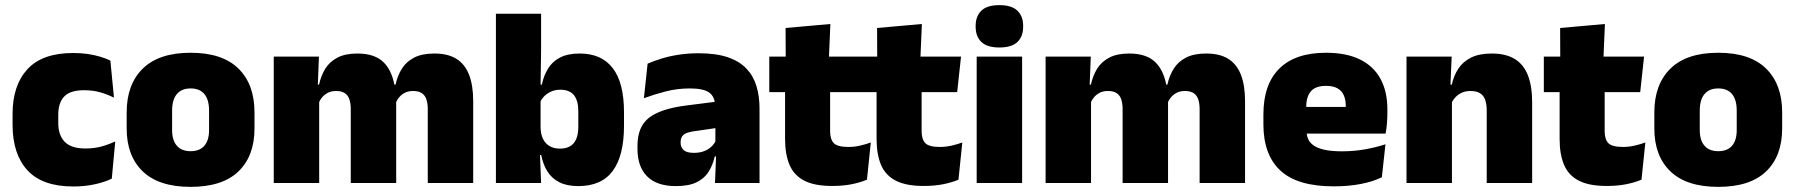

<svg xmlns="http://www.w3.org/2000/svg" viewBox="-20 -713 6992 748"><path d="M265.5 13.5Q145 13.5 87 -49.5Q29 -112.5 29 -227V-269.5Q29 -380.5 87 -443.5Q145 -506.5 265 -506.5Q294.5 -506.5 321 -502.8Q347.5 -499 370 -492.2Q392.5 -485.5 410 -477L424 -332.5Q399.5 -345 371 -353.2Q342.5 -361.5 307.5 -361.5Q253.5 -361.5 230.2 -337Q207 -312.5 207 -266.5V-234Q207 -186 232.5 -160.2Q258 -134.5 312.5 -134.5Q346.5 -134.5 374.2 -142Q402 -149.5 429 -162L415.5 -17Q388 -3.5 349 5Q310 13.5 265.5 13.5Z M722.5 15Q599 15 536.2 -45.2Q473.5 -105.5 473.5 -212.5V-275Q473.5 -384.5 536.5 -446Q599.5 -507.5 722.5 -507.5Q846 -507.5 908.8 -446Q971.5 -384.5 971.5 -275V-212.5Q971.5 -105.5 909 -45.2Q846.5 15 722.5 15ZM722.5 -124Q758 -124 776.2 -145.2Q794.5 -166.5 794.5 -206V-282Q794.5 -324.5 776.2 -346.5Q758 -368.5 722.5 -368.5Q687.5 -368.5 669 -346.5Q650.5 -324.5 650.5 -282V-206Q650.5 -166.5 669 -145.2Q687.5 -124 722.5 -124Z M1646.5 0V-288Q1646.5 -310 1641.2 -325.8Q1636 -341.5 1623.5 -350Q1611 -358.5 1589 -358.5Q1571.5 -358.5 1558.2 -352Q1545 -345.5 1535.8 -334.8Q1526.5 -324 1521.5 -310.5L1506 -383.5H1521Q1528.5 -418 1545.5 -445.2Q1562.5 -472.5 1593.2 -488.5Q1624 -504.5 1672.5 -504.5Q1724.5 -504.5 1757.8 -484Q1791 -463.5 1807.2 -422.2Q1823.5 -381 1823.5 -318.5V0ZM1046.5 0V-492.5H1222.5L1217 -352.5L1223.5 -348V0ZM1346.5 0V-288Q1346.5 -310 1341.2 -325.8Q1336 -341.5 1323.5 -350Q1311 -358.5 1289 -358.5Q1271.5 -358.5 1258.2 -352Q1245 -345.5 1235.8 -334.8Q1226.5 -324 1221.5 -310.5L1194.5 -383.5H1223Q1230.5 -418 1247.2 -445.2Q1264 -472.5 1294.5 -488.5Q1325 -504.5 1372.5 -504.5Q1441 -504.5 1475.8 -469Q1510.5 -433.5 1519 -366.5Q1520 -356.5 1521.8 -341Q1523.5 -325.5 1523.5 -314V0Z M2233 12Q2188.5 12 2159 -3Q2129.5 -18 2112.5 -45.2Q2095.5 -72.5 2088.5 -109H2046L2086 -216.5Q2086.5 -191 2095.2 -172.5Q2104 -154 2120.8 -144Q2137.5 -134 2161.5 -134Q2197 -134 2215 -155.2Q2233 -176.5 2233 -219V-279Q2233 -322 2215.5 -342.8Q2198 -363.5 2162.5 -363.5Q2143.5 -363.5 2127.5 -356.5Q2111.5 -349.5 2100 -337.8Q2088.5 -326 2083 -311.5L2042.5 -383.5H2091Q2098 -417.5 2114.5 -445Q2131 -472.5 2161.2 -488.5Q2191.5 -504.5 2238.5 -504.5Q2323.5 -504.5 2367.2 -447.5Q2411 -390.5 2411 -275.5V-223Q2411 -106.5 2367.2 -47.2Q2323.5 12 2233 12ZM1912 0V-659.5H2088V-517L2085.5 -352L2086 -340V-158L2083 -128.5L2088 0Z M2765.5 0 2770.5 -126 2767 -130.5V-283.5L2765.5 -301.5Q2765.5 -336 2743.2 -352.2Q2721 -368.5 2667.5 -368.5Q2619 -368.5 2574.2 -357Q2529.5 -345.5 2488.5 -330.5L2503 -465Q2528 -476 2558.5 -485.2Q2589 -494.5 2625 -500Q2661 -505.5 2701.5 -505.5Q2770 -505.5 2815.8 -489.8Q2861.5 -474 2888.5 -445.2Q2915.5 -416.5 2927.2 -377Q2939 -337.5 2939 -290V0ZM2613 12Q2539 12 2501.2 -25.8Q2463.5 -63.5 2463.5 -133V-145.5Q2463.5 -219.5 2508.8 -254.5Q2554 -289.5 2653.5 -302L2779 -318L2789.5 -217L2683 -201.5Q2654 -197.5 2642.8 -187.8Q2631.5 -178 2631.5 -159V-157Q2631.5 -139.5 2643.2 -128.5Q2655 -117.5 2682.5 -117.5Q2705.5 -117.5 2722.2 -123.8Q2739 -130 2750.2 -140.5Q2761.5 -151 2768 -163.5L2793 -103.5H2764.5Q2757 -70 2740.8 -44Q2724.5 -18 2694 -3Q2663.5 12 2613 12Z M3222 11.5Q3153.5 11.5 3113.2 -9.2Q3073 -30 3055.8 -71Q3038.5 -112 3038.5 -172V-436H3214V-202Q3214 -170 3228.5 -155.2Q3243 -140.5 3285.5 -140.5Q3308.5 -140.5 3331.2 -145.8Q3354 -151 3372.5 -158L3357.5 -13Q3331.5 -2 3297.5 4.8Q3263.5 11.5 3222 11.5ZM2977 -354V-492.5H3367.5L3352.5 -354ZM3041 -480.5 3040.5 -604 3215 -619.5 3209 -480.5Z M3578.5 11.5Q3510 11.5 3469.8 -9.2Q3429.5 -30 3412.2 -71Q3395 -112 3395 -172V-436H3570.5V-202Q3570.5 -170 3585 -155.2Q3599.5 -140.5 3642 -140.5Q3665 -140.5 3687.8 -145.8Q3710.5 -151 3729 -158L3714 -13Q3688 -2 3654 4.8Q3620 11.5 3578.5 11.5ZM3333.5 -354V-492.5H3724L3709 -354ZM3397.5 -480.5 3397 -604 3571.5 -619.5 3565.5 -480.5Z M3785 0V-492.5H3962V0ZM3873.5 -528Q3825 -528 3803 -549.8Q3781 -571.5 3781 -608.5V-612.5Q3781 -649.5 3803 -671.2Q3825 -693 3873.5 -693Q3921.5 -693 3943.8 -671.2Q3966 -649.5 3966 -612.5V-608.5Q3966 -571 3943.8 -549.5Q3921.5 -528 3873.5 -528Z M4653.5 0V-288Q4653.5 -310 4648.2 -325.8Q4643 -341.5 4630.5 -350Q4618 -358.5 4596 -358.5Q4578.5 -358.5 4565.2 -352Q4552 -345.5 4542.8 -334.8Q4533.5 -324 4528.5 -310.5L4513 -383.5H4528Q4535.5 -418 4552.5 -445.2Q4569.5 -472.5 4600.2 -488.5Q4631 -504.5 4679.5 -504.5Q4731.5 -504.5 4764.8 -484Q4798 -463.5 4814.2 -422.2Q4830.5 -381 4830.5 -318.5V0ZM4053.5 0V-492.5H4229.5L4224 -352.5L4230.5 -348V0ZM4353.5 0V-288Q4353.5 -310 4348.2 -325.8Q4343 -341.5 4330.5 -350Q4318 -358.5 4296 -358.5Q4278.5 -358.5 4265.2 -352Q4252 -345.5 4242.8 -334.8Q4233.5 -324 4228.5 -310.5L4201.5 -383.5H4230Q4237.5 -418 4254.2 -445.2Q4271 -472.5 4301.5 -488.5Q4332 -504.5 4379.5 -504.5Q4448 -504.5 4482.8 -469Q4517.5 -433.5 4526 -366.5Q4527 -356.5 4528.8 -341Q4530.5 -325.5 4530.5 -314V0Z M5176 13Q5034.5 13 4968.2 -48.5Q4902 -110 4902 -228.5V-267Q4902 -384.5 4964.2 -446Q5026.5 -507.5 5146 -507.5Q5225.5 -507.5 5278.5 -481.2Q5331.5 -455 5358.2 -405.8Q5385 -356.5 5385 -287V-271.5Q5385 -251.5 5383.2 -230.8Q5381.5 -210 5378 -192.5H5219.5Q5221.5 -223 5222.2 -250Q5223 -277 5223 -298.5Q5223 -324.5 5215 -342.2Q5207 -360 5190 -369.2Q5173 -378.5 5146 -378.5Q5105.5 -378.5 5087.2 -357.5Q5069 -336.5 5069 -298V-253.5L5070 -234.5V-203.5Q5070 -188 5075.5 -173.5Q5081 -159 5095.8 -147.8Q5110.5 -136.5 5137.8 -130Q5165 -123.5 5208.5 -123.5Q5253 -123.5 5295.5 -130.8Q5338 -138 5377.5 -151L5363.5 -22.5Q5329 -5.5 5281.2 3.8Q5233.5 13 5176 13ZM4995.5 -192.5V-296.5H5342.5V-192.5Z M5772 0V-283Q5772 -306.5 5766.2 -323.5Q5760.5 -340.5 5746.5 -349.5Q5732.5 -358.5 5708.5 -358.5Q5690 -358.5 5675.5 -352Q5661 -345.5 5650.8 -334.8Q5640.5 -324 5634.5 -310.5L5607.5 -383.5H5636Q5643.5 -418 5661.2 -445.2Q5679 -472.5 5710.8 -488.5Q5742.5 -504.5 5792 -504.5Q5846 -504.5 5880.8 -483.5Q5915.5 -462.5 5932.2 -420.2Q5949 -378 5949 -313.5V0ZM5459.5 0V-492.5H5635.5L5630 -366L5636.5 -348V0Z M6239.5 11.5Q6171 11.5 6130.8 -9.2Q6090.5 -30 6073.2 -71Q6056 -112 6056 -172V-436H6231.5V-202Q6231.5 -170 6246 -155.2Q6260.5 -140.5 6303 -140.5Q6326 -140.5 6348.8 -145.8Q6371.5 -151 6390 -158L6375 -13Q6349 -2 6315 4.8Q6281 11.5 6239.5 11.5ZM5994.5 -354V-492.5H6385L6370 -354ZM6058.5 -480.5 6058 -604 6232.5 -619.5 6226.5 -480.5Z M6674 15Q6550.5 15 6487.8 -45.2Q6425 -105.5 6425 -212.5V-275Q6425 -384.5 6488 -446Q6551 -507.5 6674 -507.5Q6797.5 -507.5 6860.2 -446Q6923 -384.5 6923 -275V-212.5Q6923 -105.5 6860.5 -45.2Q6798 15 6674 15ZM6674 -124Q6709.5 -124 6727.8 -145.2Q6746 -166.5 6746 -206V-282Q6746 -324.5 6727.8 -346.5Q6709.5 -368.5 6674 -368.5Q6639 -368.5 6620.5 -346.5Q6602 -324.5 6602 -282V-206Q6602 -166.5 6620.5 -145.2Q6639 -124 6674 -124Z"/></svg>

Font: Anek Bangla ExtraBold
Style: Regular
Weight: 800
Designer: Sulekha Rajkumar (Bangla), Yesha Goshar (Latin)
Foundry: Ek Type
Version: Version 1.003